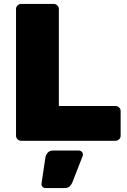

<svg xmlns="http://www.w3.org/2000/svg" viewBox="-20 -720 651 982"><path d="M88 0Q78 0 70 -7.5Q62 -15 62 -26V-674Q62 -685 70 -692.5Q78 -700 88 -700H254Q265 -700 273 -692.5Q281 -685 281 -674V-178H570Q581 -178 589 -170.5Q597 -163 597 -152V-26Q597 -15 589 -7.5Q581 0 570 0ZM212 242Q204 242 198 236Q192 230 192 221L212 87Q214 73 223.5 61.5Q233 50 252 50H383Q392 50 398 56Q404 62 404 71Q404 76 402 80L350 213Q346 223 337 232.5Q328 242 310 242Z"/></svg>

Font: Rubik ExtraBold
Style: Regular
Weight: 800
Designer: Hubert and Fischer
Foundry: Hubert and Fischer
Version: Version 2.300;gftools[0.9.30]